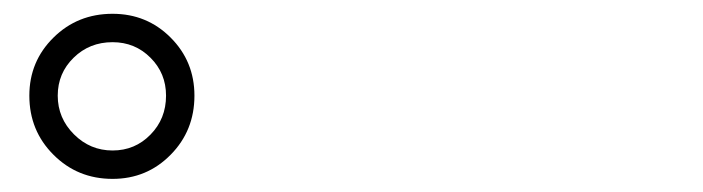

<svg xmlns="http://www.w3.org/2000/svg" viewBox="-20 -872 1040 284"><path d="M146.5 -607.4Q94.7 -607.4 59.1 -643.1Q23.4 -678.7 23.4 -730.5Q23.4 -781.2 59.1 -816.4Q94.7 -851.6 146.5 -851.6Q197.3 -851.6 232.4 -816.4Q267.6 -781.2 267.6 -730.5Q267.6 -678.7 232.4 -643.1Q197.3 -607.4 146.5 -607.4ZM146.5 -809.6Q112.3 -809.6 88.9 -786.6Q65.4 -763.7 65.4 -730.5Q65.4 -697.3 89.4 -673.3Q113.3 -649.4 146.5 -649.4Q179.7 -649.4 202.6 -672.9Q225.6 -696.3 225.6 -730.5Q225.6 -763.7 202.6 -786.6Q179.7 -809.6 146.5 -809.6Z"/></svg>

Font: GenYoMin TW TTF Bold
Style: Regular
Weight: 700
Version: Version 1.300